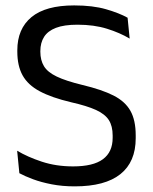

<svg xmlns="http://www.w3.org/2000/svg" viewBox="-20 -670 561 702"><path d="M253.3 11.4Q207.6 11.4 169.2 3.9Q130.8 -3.5 101 -14.6Q71.1 -25.7 50.8 -36.7L42.7 -118.9Q80.9 -96 133.1 -78.8Q185.3 -61.6 247.2 -61.6Q320.8 -61.6 356.3 -87.9Q391.9 -114.1 391.9 -166.3V-174.7Q391.9 -208.9 378 -230.9Q364 -252.8 330.9 -268Q297.7 -283.1 240.6 -296Q168.6 -313 125.2 -336.3Q81.9 -359.5 62.6 -394.5Q43.3 -429.4 43.3 -481.3V-485.9Q43.3 -564.6 95 -607.4Q146.7 -650.2 251.2 -650.2Q319.4 -650.2 367.8 -636.2Q416.2 -622.2 446.5 -605.2L454.1 -528.9Q418.4 -550.2 371.2 -564.9Q323.9 -579.7 263.2 -579.7Q214.3 -579.7 184.5 -568.2Q154.7 -556.7 141.1 -535.1Q127.5 -513.5 127.5 -483.1V-480.9Q127.5 -449.9 140.7 -428.1Q153.8 -406.2 187.2 -390.2Q220.5 -374.1 281.9 -359.2Q352.4 -342.4 394.9 -320.8Q437.4 -299.3 456.8 -264.9Q476.2 -230.6 476.2 -175.2V-164.7Q476.2 -78.1 420.3 -33.4Q364.4 11.4 253.3 11.4Z"/></svg>

Font: Anek Kannada Medium
Style: Regular
Weight: 500
Designer: Vaishnavi Murthy, Maithili Shingre (Kannada) & Yesha Goshar (Latin)
Foundry: Ek Type
Version: Version 1.003